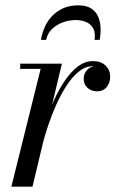

<svg xmlns="http://www.w3.org/2000/svg" viewBox="-20 -698 456 718"><path d="M22.5 0 132 -440.5H55.5V-460H211.5L101.5 0ZM126 -152.5Q135 -193 149 -237Q163 -281 181.5 -322.2Q200 -363.5 222.8 -396.8Q245.5 -430 271.8 -449.8Q298 -469.5 327 -469.5Q357.5 -469.5 374.8 -452.8Q392 -436 392 -411.5Q392 -388.5 379 -372.5Q366 -356.5 343 -356.5Q321.5 -356.5 307.2 -369.5Q293 -382.5 293 -403.5Q293 -423.5 306.5 -437.5Q320 -451.5 343.5 -451.5Q364.5 -451.5 377.8 -440.8Q391 -430 391 -411.5H371.5Q371.5 -427.5 360.2 -439Q349 -450.5 328 -450.5Q300.5 -450.5 276 -431.2Q251.5 -412 230.2 -379.8Q209 -347.5 191.2 -308.2Q173.5 -269 160 -228.5Q146.5 -188 137.5 -152.5ZM133 -549Q137 -572 146.5 -594.8Q156 -617.5 173 -636.2Q190 -655 214.8 -666.5Q239.5 -678 273 -678Q303 -678 320.8 -666.5Q338.5 -655 346.8 -636.2Q355 -617.5 356 -594.8Q357 -572 353 -549H333.5Q337.5 -573.5 329.5 -590Q321.5 -606.5 304 -614.8Q286.5 -623 263 -623Q239.5 -623 216 -614.8Q192.5 -606.5 175 -590Q157.5 -573.5 152.5 -549Z"/></svg>

Font: Bodoni Moda 11pt
Style: Italic
Weight: 400
Italic angle: -13°
Version: Version 2.004